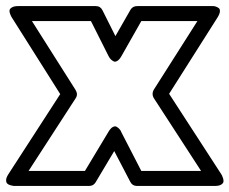

<svg xmlns="http://www.w3.org/2000/svg" viewBox="-87 -592 761 637"><path d="M-59.1 -14.2 112.8 -279.8 -47.9 -534.2Q-48.8 -535.6 -50.3 -538.3Q-51.8 -541 -54 -547.4Q-56.2 -553.7 -55.2 -558.6Q-54.2 -563.5 -47.1 -567.6Q-40 -571.8 -26.9 -571.8H231Q246.1 -571.8 252.9 -558.1L295.9 -472.2L346.2 -560.1Q353.5 -571.8 368.2 -571.8H613.8Q613.8 -571.3 618.4 -571.8Q623 -572.3 628.7 -570.3Q634.3 -568.4 638.7 -565.2Q643.1 -562 642.6 -554Q642.1 -545.9 634.8 -534.2L474.1 -280.8L647 -14.2Q647.9 -12.7 649.4 -10Q650.9 -7.3 653.1 -0.5Q655.3 6.3 654.3 11.5Q653.3 16.6 646.2 20.8Q639.2 24.9 626 24.9H367.2Q352.1 24.9 345.2 11.2L292 -90.8L230 13.2Q222.7 24.9 209 24.9H-38.1Q-40 24.9 -43 24.7Q-45.9 24.4 -52.7 22.5Q-59.6 20.5 -63.2 16.8Q-66.9 13.2 -66.7 5.1Q-66.4 -2.9 -59.1 -14.2ZM7.8 -24.9H194.8L272.9 -154.8Q279.8 -166.5 286.9 -170.4Q293.9 -174.3 298.8 -171.9Q303.7 -169.4 307.9 -165.3Q312 -161.1 314 -157.2L315.9 -152.8L381.8 -24.9H580.1L422.9 -267.1Q415.5 -280.3 422.9 -293.9L567.9 -522H381.8L315.9 -405.8Q309.1 -394 302.2 -389.9Q295.4 -385.7 290 -388.4Q284.7 -391.1 280.5 -395.3Q276.4 -399.4 274.4 -403.8L272 -408.2L214.8 -522H19L164.1 -293Q172.4 -278.3 164.1 -266.1Z"/></svg>

Font: Trueno Black Outline
Style: Regular
Weight: 900
Width: 6
Designer: Julieta Ulanovsky
Foundry: Julieta Ulanovsky
Version: Version 3.001b | FøM Fix